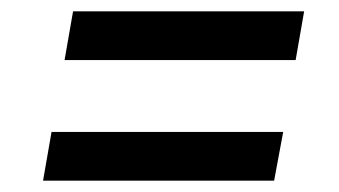

<svg xmlns="http://www.w3.org/2000/svg" viewBox="-20 -460 599 339"><path d="M94 -354 109 -440H517L502 -354ZM56 -141 71 -227H480L464 -141Z"/></svg>

Font: DM Sans 18pt Medium
Style: Italic
Weight: 500
Italic angle: -10°
Designer: Colophon Foundry, Jonny Pinhorn
Foundry: Colophon Foundry
Version: Version 4.004;gftools[0.9.30]